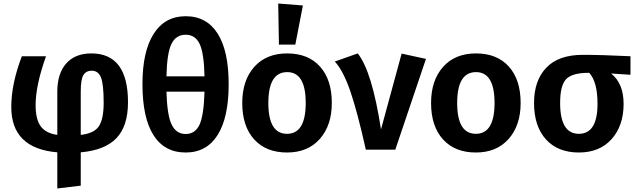

<svg xmlns="http://www.w3.org/2000/svg" viewBox="-20 -849 3610 1089"><path d="M706 -269Q706 -134 640.5 -65.5Q575 3 438 15V204L305 220V15Q44 -7 44 -242Q44 -374 104 -530H241Q182 -365 182 -253Q182 -172 211 -132.5Q240 -93 305 -84V-328Q305 -432 355.5 -489Q406 -546 498 -546Q706 -546 706 -269ZM438 -84Q513 -92 540.5 -132.5Q568 -173 568 -267Q568 -372 552.5 -410Q537 -448 500 -448Q469 -448 453.5 -424Q438 -400 438 -330Z M1033 -757Q1152 -757 1214.5 -658.5Q1277 -560 1277 -372Q1277 -183 1214.5 -83.5Q1152 16 1033 16Q913 16 850.5 -82.5Q788 -181 788 -372Q788 -557 851.5 -657Q915 -757 1033 -757ZM1033 -652Q978 -652 952.5 -600Q927 -548 924 -416H1140Q1137 -549 1112 -600.5Q1087 -652 1033 -652ZM1033 -89Q1087 -89 1111.5 -141.5Q1136 -194 1140 -329H924Q928 -194 954 -141.5Q980 -89 1033 -89Z M1558 -829 1698 -818 1655 -596H1562ZM1862 -265Q1862 -138 1794 -61Q1726 16 1608 16Q1489 16 1421.5 -58.5Q1354 -133 1354 -265Q1354 -393 1422 -469.5Q1490 -546 1609 -546Q1728 -546 1795 -471.5Q1862 -397 1862 -265ZM1609 -440Q1502 -440 1502 -265Q1502 -90 1608 -90Q1714 -90 1714 -265Q1714 -440 1609 -440Z M2009 -546Q2090 -445 2141 -115L2258 -545L2396 -515L2222 0H2055Q2009 -207 1968.5 -327Q1928 -447 1879 -500Z M2933 -265Q2933 -138 2865 -61Q2797 16 2679 16Q2560 16 2492.5 -58.5Q2425 -133 2425 -265Q2425 -393 2493 -469.5Q2561 -546 2680 -546Q2799 -546 2866 -471.5Q2933 -397 2933 -265ZM2680 -440Q2573 -440 2573 -265Q2573 -90 2679 -90Q2785 -90 2785 -265Q2785 -440 2680 -440Z M3556 -530V-425L3446 -432Q3517 -376 3517 -260Q3517 -136 3449 -60Q3381 16 3263 16Q3144 16 3076.5 -58.5Q3009 -133 3009 -265Q3009 -392 3078.5 -465Q3148 -538 3286 -538Q3392 -538 3556 -530ZM3369 -260Q3369 -385 3322 -436H3319Q3226 -436 3191.5 -400.5Q3157 -365 3157 -265Q3157 -90 3263 -90Q3369 -90 3369 -260Z"/></svg>

Font: Fira Sans SemiBold
Style: Regular
Weight: 600
Designer: bBox Type GmbH & Carrois Corporate GbR & Edenspiekermann AG
Foundry: bBox Type GmbH & Carrois Corporate GbR & Edenspiekermann AG
Version: Version 4.301;PS 004.301;hotconv 1.0.88;makeotf.lib2.5.64775